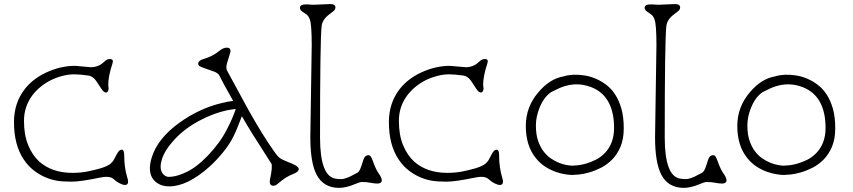

<svg xmlns="http://www.w3.org/2000/svg" viewBox="-20 -909 4167 938"><path d="M586.9 -149.4Q586.9 -90.8 601.6 -42.5Q613.8 -5.4 590.3 -5.4Q580.6 -5.4 566.4 -12.5Q552.2 -19.5 545.7 -25.4Q539.1 -31.2 533.2 -35.6Q513.7 -51.3 466.8 -41Q373.5 -21.5 329.1 -21.5Q284.7 -21.5 256.8 -26.4Q229 -31.2 200.4 -43.5Q171.9 -55.7 144.5 -76.9Q117.2 -98.1 95.7 -130.4Q48.3 -201.2 48.3 -312.5Q48.3 -406.2 101.6 -474.6Q145.5 -530.3 221.2 -561.5Q284.2 -587.4 346.7 -587.4L423.8 -580.6Q462.4 -580.6 489.7 -607.9Q502.4 -620.6 516.6 -620.6Q536.6 -620.6 529.8 -600.1Q508.8 -537.1 508.8 -493.7Q508.8 -493.7 510.7 -476.6Q510.7 -468.8 507.1 -462.9Q503.4 -457 498 -457Q487.8 -457 477.3 -472.2Q466.8 -487.3 460 -498.5Q453.1 -509.8 446.3 -518.6Q430.2 -537.6 411.6 -540Q368.2 -545.9 342.3 -545.9Q316.4 -545.9 287.6 -538.8Q258.8 -531.7 231.2 -518.6Q203.6 -505.4 179.4 -485.8Q155.3 -466.3 136.7 -441.4Q97.2 -387.2 97.2 -318.4Q97.2 -249.5 117.7 -200Q138.2 -150.4 171.4 -120.1Q233.4 -64.5 334 -64.5Q376.5 -64.5 412.6 -72.3Q448.7 -80.1 468.5 -85.9Q488.3 -91.8 501.2 -97.9Q514.2 -104 521.7 -110.8Q529.3 -117.7 534.2 -125L552.2 -158.7Q562.5 -177.7 574.7 -177.7Q586.9 -177.7 586.9 -149.4Z M1315.9 -1.5Q1293 -1.5 1299.3 -33.7Q1312 -93.3 1306.2 -108.9L1216.3 -250Q1190.4 -291.5 1161.6 -341.3Q1139.2 -280.3 1119.9 -241.2Q1100.6 -202.1 1067.4 -162.1Q1034.2 -122.1 1002.4 -93.8Q895.5 1.5 806.6 1.5Q759.8 1.5 731.9 -28.8Q699.2 -66.4 720.7 -137.7Q749 -232.4 857.4 -310.1Q955.1 -380.4 1065.9 -406.2Q1095.7 -413.6 1119.1 -416Q1065.9 -509.8 1049.8 -543.5Q1041 -554.2 1024.9 -559.6Q964.8 -580.1 956.5 -585.2Q948.2 -590.3 948.2 -597.2Q948.2 -612.8 973.6 -620.6Q1017.6 -632.8 1051.3 -660.2Q1070.3 -676.3 1088.4 -676.3Q1106.4 -676.3 1106.4 -657.2L1088.4 -597.7Q1083 -576.2 1089.4 -564L1192.9 -373.5Q1260.3 -252.9 1317.4 -171.9Q1337.4 -143.1 1348.4 -136Q1359.4 -128.9 1375 -122.6Q1390.6 -116.2 1404.8 -110.4Q1439.5 -95.7 1439.5 -83.5Q1439.5 -69.8 1414.8 -60.1Q1390.1 -50.3 1374.8 -40Q1359.4 -29.8 1349.4 -21.2Q1339.4 -12.7 1332 -7.1Q1324.7 -1.5 1315.9 -1.5ZM771 -130.9Q764.6 -109.4 764.6 -96.7Q764.6 -84 767.6 -75.2Q770.5 -66.4 775.9 -59.6Q788.6 -44.9 804.7 -44.9Q834 -44.9 871.1 -59.8Q908.2 -74.7 937.5 -96.9Q966.8 -119.1 994.6 -147.9Q1054.2 -210 1086.9 -273.9Q1116.2 -329.6 1131.8 -376.5Q1054.7 -369.6 967.3 -326.2Q887.2 -286.6 832.5 -227.5Q785.2 -176.3 771 -130.9Z M1826.7 -12.2Q1808.1 -12.2 1790 -16.1Q1772 -20 1745.1 -20Q1737.3 -19 1713.4 -9.3Q1668.5 9.8 1632.3 8.8Q1596.2 7.8 1569.8 -8.1Q1543.5 -23.9 1527.3 -54.7Q1496.1 -112.8 1496.1 -237.8L1502.9 -689Q1502.9 -788.6 1493.7 -814Q1487.3 -831.5 1477.1 -838.4Q1466.8 -845.2 1456.1 -853Q1445.3 -860.8 1445.3 -871.1Q1445.3 -887.7 1475.6 -887.7L1512.2 -885.7L1594.2 -889.2Q1618.7 -889.2 1618.7 -872.6Q1618.7 -862.3 1609.1 -854.7Q1599.6 -847.2 1587.4 -837.9Q1554.7 -813 1551.3 -781.2Q1543.5 -714.8 1543.5 -237.8Q1543.5 -46.9 1620.1 -36.1Q1647.9 -31.7 1663.1 -36.4Q1678.2 -41 1689 -45.9Q1696.8 -49.3 1724.6 -64.5Q1733.9 -69.3 1740 -83.7Q1746.1 -98.1 1752.4 -119.4Q1758.8 -140.6 1765.6 -145.8Q1772.5 -150.9 1780 -150.9Q1787.6 -150.9 1791.7 -144Q1795.9 -137.2 1800.8 -124.5Q1815.9 -82 1828.1 -64.9Q1863.3 -16.1 1826.7 -12.2Z M2418.5 -149.4Q2418.5 -90.8 2433.1 -42.5Q2445.3 -5.4 2421.9 -5.4Q2412.1 -5.4 2397.9 -12.5Q2383.8 -19.5 2377.2 -25.4Q2370.6 -31.2 2364.7 -35.6Q2345.2 -51.3 2298.3 -41Q2205.1 -21.5 2160.6 -21.5Q2116.2 -21.5 2088.4 -26.4Q2060.5 -31.2 2032 -43.5Q2003.4 -55.7 1976.1 -76.9Q1948.7 -98.1 1927.2 -130.4Q1879.9 -201.2 1879.9 -312.5Q1879.9 -406.2 1933.1 -474.6Q1977.1 -530.3 2052.7 -561.5Q2115.7 -587.4 2178.2 -587.4L2255.4 -580.6Q2293.9 -580.6 2321.3 -607.9Q2334 -620.6 2348.1 -620.6Q2368.2 -620.6 2361.3 -600.1Q2340.3 -537.1 2340.3 -493.7Q2340.3 -493.7 2342.3 -476.6Q2342.3 -468.8 2338.6 -462.9Q2335 -457 2329.6 -457Q2319.3 -457 2308.8 -472.2Q2298.3 -487.3 2291.5 -498.5Q2284.7 -509.8 2277.8 -518.6Q2261.7 -537.6 2243.2 -540Q2199.7 -545.9 2173.8 -545.9Q2147.9 -545.9 2119.1 -538.8Q2090.3 -531.7 2062.7 -518.6Q2035.2 -505.4 2011 -485.8Q1986.8 -466.3 1968.3 -441.4Q1928.7 -387.2 1928.7 -318.4Q1928.7 -249.5 1949.2 -200Q1969.7 -150.4 2002.9 -120.1Q2064.9 -64.5 2165.5 -64.5Q2208 -64.5 2244.1 -72.3Q2280.3 -80.1 2300 -85.9Q2319.8 -91.8 2332.8 -97.9Q2345.7 -104 2353.3 -110.8Q2360.8 -117.7 2365.7 -125L2383.8 -158.7Q2394 -177.7 2406.2 -177.7Q2418.5 -177.7 2418.5 -149.4Z M2597.7 -136.7Q2548.8 -196.8 2548.8 -293.9Q2548.8 -386.7 2610.4 -458.5Q2666.5 -524.9 2734.4 -536.1Q2777.3 -549.3 2835.4 -540.5Q2891.1 -531.7 2938.5 -497.1Q2992.7 -458 3015.6 -378.9Q3027.3 -337.4 3027.3 -283.2Q3027.3 -229 3011.2 -191.7Q2995.1 -154.3 2970.2 -129.2Q2945.3 -104 2915.5 -89.1Q2885.7 -74.2 2857.9 -66.4Q2830.1 -58.6 2808.1 -56.4Q2786.1 -54.2 2775.9 -54.2Q2765.6 -54.2 2744.1 -57.1Q2722.7 -60.1 2697.3 -68.6Q2671.9 -77.1 2645.5 -93.5Q2619.1 -109.9 2597.7 -136.7ZM2934.1 -160.6Q2980 -207.5 2980 -283.7Q2980 -439.5 2868.2 -483.4Q2782.7 -516.6 2693.4 -469.2Q2681.2 -462.9 2671.9 -458.5Q2637.2 -434.6 2616.2 -383.3Q2598.1 -339.4 2598.1 -296.1Q2598.1 -252.9 2608.2 -222.9Q2618.2 -192.9 2634 -171.4Q2649.9 -149.9 2669.9 -136Q2689.9 -122.1 2710 -114Q2730 -106 2748 -102.8Q2766.1 -99.6 2775.9 -99.6Q2785.6 -99.6 2803.5 -101.6Q2821.3 -103.5 2843.5 -109.9Q2865.7 -116.2 2889.9 -128.2Q2914.1 -140.1 2934.1 -160.6Z M3510.7 -12.2Q3492.2 -12.2 3474.1 -16.1Q3456.1 -20 3429.2 -20Q3421.4 -19 3397.5 -9.3Q3352.5 9.8 3316.4 8.8Q3280.3 7.8 3253.9 -8.1Q3227.5 -23.9 3211.4 -54.7Q3180.2 -112.8 3180.2 -237.8L3187 -689Q3187 -788.6 3177.7 -814Q3171.4 -831.5 3161.1 -838.4Q3150.9 -845.2 3140.1 -853Q3129.4 -860.8 3129.4 -871.1Q3129.4 -887.7 3159.7 -887.7L3196.3 -885.7L3278.3 -889.2Q3302.7 -889.2 3302.7 -872.6Q3302.7 -862.3 3293.2 -854.7Q3283.7 -847.2 3271.5 -837.9Q3238.8 -813 3235.4 -781.2Q3227.5 -714.8 3227.5 -237.8Q3227.5 -46.9 3304.2 -36.1Q3332 -31.7 3347.2 -36.4Q3362.3 -41 3373 -45.9Q3380.9 -49.3 3408.7 -64.5Q3418 -69.3 3424.1 -83.7Q3430.2 -98.1 3436.5 -119.4Q3442.9 -140.6 3449.7 -145.8Q3456.5 -150.9 3464.1 -150.9Q3471.7 -150.9 3475.8 -144Q3480 -137.2 3484.9 -124.5Q3500 -82 3512.2 -64.9Q3547.4 -16.1 3510.7 -12.2Z M3630.9 -136.7Q3582 -196.8 3582 -293.9Q3582 -386.7 3643.6 -458.5Q3699.7 -524.9 3767.6 -536.1Q3810.5 -549.3 3868.7 -540.5Q3924.3 -531.7 3971.7 -497.1Q4025.9 -458 4048.8 -378.9Q4060.5 -337.4 4060.5 -283.2Q4060.5 -229 4044.4 -191.7Q4028.3 -154.3 4003.4 -129.2Q3978.5 -104 3948.7 -89.1Q3918.9 -74.2 3891.1 -66.4Q3863.3 -58.6 3841.3 -56.4Q3819.3 -54.2 3809.1 -54.2Q3798.8 -54.2 3777.3 -57.1Q3755.9 -60.1 3730.5 -68.6Q3705.1 -77.1 3678.7 -93.5Q3652.3 -109.9 3630.9 -136.7ZM3967.3 -160.6Q4013.2 -207.5 4013.2 -283.7Q4013.2 -439.5 3901.4 -483.4Q3815.9 -516.6 3726.6 -469.2Q3714.4 -462.9 3705.1 -458.5Q3670.4 -434.6 3649.4 -383.3Q3631.3 -339.4 3631.3 -296.1Q3631.3 -252.9 3641.4 -222.9Q3651.4 -192.9 3667.2 -171.4Q3683.1 -149.9 3703.1 -136Q3723.1 -122.1 3743.2 -114Q3763.2 -106 3781.2 -102.8Q3799.3 -99.6 3809.1 -99.6Q3818.8 -99.6 3836.7 -101.6Q3854.5 -103.5 3876.7 -109.9Q3898.9 -116.2 3923.1 -128.2Q3947.3 -140.1 3967.3 -160.6Z"/></svg>

Font: Snowburst One
Style: Regular
Weight: 400
Designer: Annet Stirling
Foundry: Annet Stirling
Version: Version 1.001